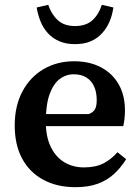

<svg xmlns="http://www.w3.org/2000/svg" viewBox="-20 -762 580 796"><path d="M293 14Q216 14 159 -17Q102 -48 71.5 -105Q41 -162 41 -242Q41 -322 72.5 -382Q104 -442 160 -475Q216 -508 287 -508Q351 -508 398.5 -483Q446 -458 472 -412.5Q498 -367 498 -305Q498 -285 496 -268.5Q494 -252 491 -239H118V-289H348Q368 -297 374.5 -310.5Q381 -324 381 -346Q381 -381 369.5 -405Q358 -429 337 -441.5Q316 -454 286 -454Q253 -454 227 -434Q201 -414 185.5 -371Q170 -328 170 -257Q170 -195 190.5 -153Q211 -111 246.5 -89.5Q282 -68 328 -68Q377 -68 409.5 -85Q442 -102 467 -131L503 -102Q482 -68 453.5 -41.5Q425 -15 386 -0.5Q347 14 293 14ZM132 -731 180 -742Q193 -703 219.5 -678.5Q246 -654 291 -654Q337 -654 363.5 -678.5Q390 -703 402 -742L450 -731Q446 -701 434.5 -673.5Q423 -646 403.5 -624.5Q384 -603 356.5 -591Q329 -579 291 -579Q254 -579 226 -591Q198 -603 178.5 -624.5Q159 -646 148 -673.5Q137 -701 132 -731Z"/></svg>

Font: Source Serif 4 SemiBold
Style: Regular
Weight: 600
Designer: Frank Grießhammer
Foundry: Adobe Systems Incorporated
Version: Version 4.004;hotconv 1.0.116;makeotfexe 2.5.65601